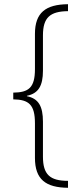

<svg xmlns="http://www.w3.org/2000/svg" viewBox="-20 -734 388 912"><path d="M303 158V125C217 125 184 95 184 10V-156C184 -229 163 -266 108 -277V-279C162 -290 184 -326 184 -398V-566C184 -651 218 -680 303 -681V-714C197 -713 146 -674 146 -573V-406C146 -317 116 -295 43 -294V-262C117 -261 146 -237 146 -148V16C146 118 197 157 303 158Z"/></svg>

Font: Noto Sans Hebrew Condensed ExtraLight
Style: Regular
Weight: 200
Width: 3
Designer: Monotype Design Team
Foundry: Monotype Imaging Inc.
Version: Version 2.004